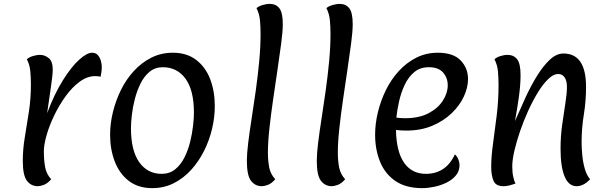

<svg xmlns="http://www.w3.org/2000/svg" viewBox="-20 -957 3144 994"><path d="M176 7Q141 7 119.5 -21Q98 -49 98 -125Q98 -184 108.5 -247Q119 -310 129.5 -378Q140 -446 140 -521Q140 -553 137 -587.5Q134 -622 119 -650Q130 -661 151 -667Q172 -673 186 -673Q212 -673 232.5 -656Q253 -639 253 -597Q253 -568 243.5 -506Q234 -444 224 -371Q262 -472 306 -542Q350 -612 390 -648Q430 -684 457 -684Q476 -684 487 -671Q498 -658 502.5 -641Q507 -624 507 -610Q507 -598 505 -584Q503 -570 501 -560Q486 -563 473 -563Q432 -563 392.5 -534Q353 -505 319.5 -458.5Q286 -412 260.5 -359Q235 -306 221 -256.5Q207 -207 207 -174Q207 -129 213.5 -92.5Q220 -56 245 -29Q226 -7 207 0Q188 7 176 7Z M768 17Q696 17 647.5 -20Q599 -57 574.5 -120Q550 -183 550 -259Q550 -317 564.5 -376.5Q579 -436 606 -491Q633 -546 673 -589.5Q713 -633 763.5 -658.5Q814 -684 875 -684Q947 -684 995.5 -647Q1044 -610 1068 -547.5Q1092 -485 1092 -408Q1092 -350 1078 -290.5Q1064 -231 1036.5 -176Q1009 -121 969.5 -77.5Q930 -34 879.5 -8.5Q829 17 768 17ZM817 -57Q858 -57 887 -80.5Q916 -104 935 -142Q954 -180 964.5 -223Q975 -266 979.5 -306Q984 -346 984 -373Q984 -490 940.5 -549.5Q897 -609 823 -609Q783 -609 754.5 -585.5Q726 -562 707.5 -524.5Q689 -487 678 -444Q667 -401 662.5 -361Q658 -321 658 -294Q658 -177 701 -117Q744 -57 817 -57Z M1336 7Q1301 7 1279.5 -21Q1258 -49 1258 -125Q1258 -161 1265 -218Q1272 -275 1283 -345Q1294 -415 1304.5 -490.5Q1315 -566 1322 -640.5Q1329 -715 1329 -780Q1329 -816 1326 -850.5Q1323 -885 1308 -915Q1319 -925 1340 -931Q1361 -937 1375 -937Q1409 -937 1426.5 -914Q1444 -891 1444 -832Q1444 -795 1436 -734Q1428 -673 1417 -598.5Q1406 -524 1394.5 -445.5Q1383 -367 1375 -294.5Q1367 -222 1367 -166Q1367 -127 1373.5 -91.5Q1380 -56 1405 -29Q1386 -7 1367 0Q1348 7 1336 7Z M1698 7Q1663 7 1641.5 -21Q1620 -49 1620 -125Q1620 -161 1627 -218Q1634 -275 1645 -345Q1656 -415 1666.5 -490.5Q1677 -566 1684 -640.5Q1691 -715 1691 -780Q1691 -816 1688 -850.5Q1685 -885 1670 -915Q1681 -925 1702 -931Q1723 -937 1737 -937Q1771 -937 1788.5 -914Q1806 -891 1806 -832Q1806 -795 1798 -734Q1790 -673 1779 -598.5Q1768 -524 1756.5 -445.5Q1745 -367 1737 -294.5Q1729 -222 1729 -166Q1729 -127 1735.5 -91.5Q1742 -56 1767 -29Q1748 -7 1729 0Q1710 7 1698 7Z M2166 17Q2081 17 2027 -20Q1973 -57 1947.5 -120Q1922 -183 1922 -259Q1922 -317 1936.5 -376.5Q1951 -436 1978 -491Q2005 -546 2045 -589.5Q2085 -633 2135.5 -658.5Q2186 -684 2247 -684Q2327 -684 2365 -644Q2403 -604 2403 -548Q2403 -504 2381.5 -457.5Q2360 -411 2318.5 -371Q2277 -331 2218 -306Q2159 -281 2084 -281Q2057 -281 2030 -284Q2032 -172 2072 -114.5Q2112 -57 2185 -57Q2235 -57 2273 -81.5Q2311 -106 2335 -158Q2347 -147 2353 -131.5Q2359 -116 2359 -102Q2359 -71 2340 -48.5Q2321 -26 2291.5 -11.5Q2262 3 2228.5 10Q2195 17 2166 17ZM2077 -345Q2150 -345 2199 -371Q2248 -397 2273 -436.5Q2298 -476 2298 -515Q2298 -554 2274 -581.5Q2250 -609 2200 -609Q2155 -609 2124.5 -583.5Q2094 -558 2075 -517.5Q2056 -477 2046 -432Q2036 -387 2032 -348Q2056 -345 2077 -345Z M2587 7Q2547 7 2535 -21Q2523 -49 2523 -93Q2523 -146 2532.5 -214Q2542 -282 2551.5 -359.5Q2561 -437 2561 -516Q2561 -552 2558 -586.5Q2555 -621 2540 -650Q2551 -661 2571.5 -667Q2592 -673 2606 -673Q2640 -673 2657.5 -650Q2675 -627 2675 -568Q2675 -517 2666 -453Q2657 -389 2646 -330Q2672 -390 2700.5 -452Q2729 -514 2761 -565.5Q2793 -617 2827 -648.5Q2861 -680 2897 -680Q3014 -680 3014 -507Q3014 -433 3002.5 -363.5Q2991 -294 2991 -220Q2991 -191 2994.5 -154Q2998 -117 3007.5 -83.5Q3017 -50 3035 -29Q3017 -10 2999.5 -1.5Q2982 7 2965 7Q2924 7 2903 -43.5Q2882 -94 2882 -187Q2882 -251 2890.5 -311.5Q2899 -372 2907 -422.5Q2915 -473 2915 -507Q2915 -539 2903 -556.5Q2891 -574 2869 -574Q2846 -574 2819 -548.5Q2792 -523 2765.5 -480Q2739 -437 2715 -384.5Q2691 -332 2672.5 -278Q2654 -224 2643 -176.5Q2632 -129 2632 -95Q2632 -64 2637.5 -40Q2643 -16 2649 -7Q2630 0 2615 3.5Q2600 7 2587 7Z"/></svg>

Font: Paprika
Style: Regular
Weight: 400
Designer: Eduardo Rodriguez Tunni
Foundry: Eduardo Rodriguez Tunni
Version: Version 1.010; ttfautohint (v1.8.3)